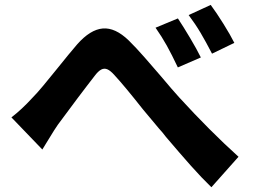

<svg xmlns="http://www.w3.org/2000/svg" viewBox="-20 -767 1040 790"><path d="M113 -364.2Q130.6 -381.6 158.3 -414.9Q186 -448.2 213.6 -482.6Q266.8 -549 297.4 -584.4Q351.2 -645.4 402.7 -649.8Q454.2 -654.2 509.6 -600.6Q538.2 -572.6 574 -531.9Q609.8 -491.2 642.4 -453Q690 -396.2 717.2 -366.4Q843.6 -228.2 961.4 -122L849.8 3.4Q809.4 -35.6 764.8 -85.8Q720.2 -136 662.2 -204.4Q648.8 -222.4 634.4 -237.8Q606.8 -271 568 -317.2Q491.8 -413.8 450.8 -458Q434.2 -476.6 421.5 -481.9Q408.8 -487.2 396.4 -480.7Q384 -474.2 369.6 -455Q354.6 -435.8 336.9 -412.6Q319.2 -389.4 300 -364L218.2 -254Q207.6 -239.4 179.2 -192.6L154.2 -151.8L27 -284Q70.4 -317.4 113 -364.2ZM806.4 -530.6 711.8 -489.6Q686.6 -542.8 666.4 -579.2Q646.2 -615.6 620 -653L712 -691.2Q734.2 -657.8 762.1 -610.9Q790 -564 806.4 -530.6ZM944.2 -590.6 852.4 -546.2Q826.6 -596 805.2 -632.1Q783.8 -668.2 756.2 -705L847 -746.8Q871 -714.4 899.5 -668.7Q928 -623 944.2 -590.6Z"/></svg>

Font: 寒蝉端黑体 Light
Style: Regular
Weight: 300
Designer: ChillDuanSans {Warren2060}; 
Source Han Sans {Ryoko NISHIZUKA 西塚涼子 (kana, bopomofo & ideographs); Paul D. Hunt (Latin, G
Foundry: ChillType&Adobe
Version: Version 1.300;Glyphs 3.3 (3306)